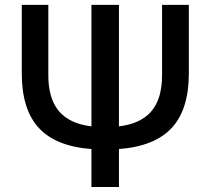

<svg xmlns="http://www.w3.org/2000/svg" viewBox="-20 -750 844 770"><path d="M67.4 -455.1V-730.5H173.8V-448.2Q173.8 -354.5 216.3 -304.2Q258.8 -253.9 346.7 -243.2V-730.5H457V-243.2Q544.9 -253.9 587.4 -304.2Q629.9 -354.5 629.9 -448.2V-730.5H737.3V-455.1Q737.3 -311.5 668.9 -237.3Q600.6 -163.1 457 -152.3V0H346.7V-152.3Q203.1 -163.1 135.3 -237.3Q67.4 -311.5 67.4 -455.1Z"/></svg>

Font: GenEi M Gothic v2 Medium
Style: Regular
Weight: 500
Version: Version 2.0